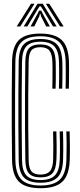

<svg xmlns="http://www.w3.org/2000/svg" viewBox="-20 -984 423 1012"><path d="M193.8 8Q114.2 8 79.5 -26.6Q44.8 -61.2 43.5 -140.8Q42.2 -229.5 41.9 -318.1Q41.5 -406.8 42 -492.6Q42.5 -578.5 43.5 -658.8Q44.8 -738.5 79.4 -772.8Q114 -807 192.5 -807Q269.2 -807 305.1 -773.1Q341 -739.2 343.5 -658.8Q344 -646.8 344 -628.4Q344 -610 343.9 -589.4Q343.8 -568.8 343.6 -549.5Q343.5 -530.2 343 -516.5H325.5Q326 -534 326.4 -561.5Q326.8 -589 326.6 -615.9Q326.5 -642.8 326 -658.2Q323.8 -731.8 292 -762.2Q260.2 -792.8 192.5 -792.8Q122.5 -792.8 92.4 -761.6Q62.2 -730.5 61 -658.5Q60 -572 59.5 -485.1Q59 -398.2 59.5 -312.1Q60 -226 61 -141.2Q62.2 -68.8 93 -37.5Q123.8 -6.2 193.5 -6.2Q263.5 -6.2 295.5 -37.2Q327.5 -68.2 330 -141.2Q331 -174.8 331.1 -213.8Q331.2 -252.8 329.5 -291.5H347Q348 -257 348.4 -216.9Q348.8 -176.8 347.5 -140.8Q344.8 -60.8 308.8 -26.4Q272.8 8 193.8 8ZM193.5 -20.8Q132.8 -20.8 106.1 -48.5Q79.5 -76.2 78.5 -141.8Q77.2 -227.2 76.9 -313.6Q76.5 -400 76.9 -486.5Q77.2 -573 78.5 -658.2Q79.5 -723.5 106 -751Q132.5 -778.5 192.5 -778.5Q252 -778.5 279.1 -751.1Q306.2 -723.8 308.5 -658.2Q309 -647.2 309.1 -628.8Q309.2 -610.2 309 -589.1Q308.8 -568 308.6 -548.6Q308.5 -529.2 308 -516.5H290.5Q291.5 -540 291.6 -567Q291.8 -594 291.6 -618.1Q291.5 -642.2 291 -657.5Q289.5 -714 267 -739Q244.5 -764 192.5 -764Q141.2 -764 119 -739.9Q96.8 -715.8 96 -658.2Q94.8 -573.8 94.4 -487.8Q94 -401.8 94.4 -314.9Q94.8 -228 96 -141Q96.8 -83 119.5 -59Q142.2 -35 193.2 -35Q245.8 -35 269.4 -59.5Q293 -84 295 -142.2Q296 -164 296 -188.1Q296 -212.2 295.8 -238.2Q295.5 -264.2 294.5 -291.5H312Q312.8 -268.5 313.1 -242.5Q313.5 -216.5 313.4 -190.6Q313.2 -164.8 312.5 -141.2Q310.2 -75 282 -47.9Q253.8 -20.8 193.5 -20.8ZM193.2 -49.2Q150.8 -49.2 132.5 -70Q114.2 -90.8 113.5 -141.2Q112.2 -224.8 111.8 -311.9Q111.2 -399 111.8 -486.5Q112.2 -574 113.5 -658.2Q114.2 -708.2 132.2 -729Q150.2 -749.8 192.5 -749.8Q234.5 -749.8 253.2 -728.6Q272 -707.5 273.5 -657.5Q274 -640.2 274.1 -616.2Q274.2 -592.2 274.1 -566.2Q274 -540.2 273 -516.5H255.8Q256.5 -540.2 256.6 -567.4Q256.8 -594.5 256.8 -618.4Q256.8 -642.2 256.2 -656Q255 -698.5 240.8 -716.9Q226.5 -735.2 192.5 -735.2Q159 -735.2 145.2 -718.1Q131.5 -701 131 -658Q129.5 -570.5 128.9 -484.8Q128.2 -399 128.9 -313.8Q129.5 -228.5 131 -141.2Q131.5 -98.5 145.6 -81.1Q159.8 -63.8 193.2 -63.8Q227 -63.8 242.8 -81.1Q258.5 -98.5 260.2 -143Q261.2 -172.5 261 -213.4Q260.8 -254.2 259.8 -291.5H277.2Q278.2 -256.8 278.5 -216.6Q278.8 -176.5 277.5 -142.8Q275.5 -91.8 256.4 -70.5Q237.2 -49.2 193.2 -49.2ZM68 -844.5 143.5 -964.2H162L86.8 -844.5ZM104.8 -844.5 177.8 -964.2H205.5L278.8 -844.5H259.2L209.8 -927.5L195.2 -950.5H188.2L173.8 -927.5L124.2 -844.5ZM141 -844.5 176.5 -909 186 -928.2H197.5L206.8 -909L243 -844.5H223.5L196.2 -898.2L193.2 -911.2H190.2L187.2 -898.2L160.5 -844.5ZM296.5 -844.5 221.5 -964.2H239.8L315.5 -844.5Z"/></svg>

Font: Big Shoulders Inline Display Thin SemiBold
Style: Regular
Weight: 600
Version: Version 2.002